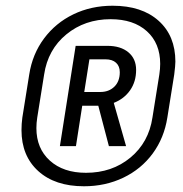

<svg xmlns="http://www.w3.org/2000/svg" viewBox="-20 -760 640 670"><path d="M592 -545Q592 -532 588 -500L564 -350Q553 -279 513 -224.5Q473 -170 410.5 -140Q348 -110 273 -110Q172 -110 113.5 -163Q55 -216 55 -306Q55 -328 58 -350L82 -500Q93 -571 133.5 -625.5Q174 -680 236 -710Q298 -740 373 -740Q475 -740 533.5 -687.5Q592 -635 592 -545ZM536 -500Q539 -520 539 -537Q539 -609 492.5 -651Q446 -693 366 -693Q276 -693 211.5 -640Q147 -587 134 -500L110 -350Q107 -331 107 -313Q107 -242 154 -199.5Q201 -157 280 -157Q371 -157 435 -210Q499 -263 512 -350ZM355 -600Q401 -600 428 -577.5Q455 -555 455 -516Q455 -475 434 -445Q413 -415 377 -401L420 -250H360L323 -391H267L245 -250H189L244 -600ZM348 -553H292L274 -439H330Q360 -439 379 -457.5Q398 -476 398 -508Q398 -529 385 -541Q372 -553 348 -553Z"/></svg>

Font: JetBrains Mono Semi Light
Style: Italic
Weight: 350
Italic angle: -9°
Monospace: yes
Designer: Philipp Nurullin, Konstantin Bulenkov
Foundry: JetBrains
Version: 2.002